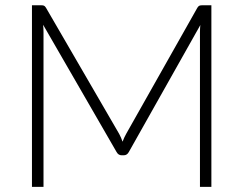

<svg xmlns="http://www.w3.org/2000/svg" viewBox="-20 -728 948 748"><path d="M803.5 -707.5V0H759V-603Q759 -616 760.5 -630.5L482 -136Q475 -123 462 -123H454Q441 -123 434 -136L148 -631.5Q149.5 -616.5 149.5 -603V0H104.5V-707.5H140Q147 -707.5 151 -706Q155 -704.5 159 -698L444.5 -206Q452 -192 457.5 -176Q460.5 -184 464 -191.8Q467.5 -199.5 471.5 -206.5L749 -698Q753 -704.5 757.2 -706Q761.5 -707.5 768.5 -707.5Z"/></svg>

Font: Lato 2
Style: Regular
Weight: 300
Designer: Lukasz Dziedzic with Adam Twardoch and Botio Nikoltchev
Foundry: tyPoland Lukasz Dziedzic
Version: Version 2.015; 2015-08-06; http://www.latofonts.com/